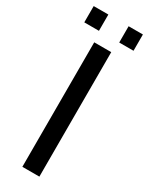

<svg xmlns="http://www.w3.org/2000/svg" viewBox="-218 -878 714 919"><g transform="rotate(30 139.0 -418.5)"><path d="M186 0H92V-688H186ZM275 -747H196V-837H275ZM84 -747H3V-837H84Z"/></g></svg>

Font: Libra Sans
Style: Regular
Weight: 400
Foundry: Context Ltd
Version: Version 1.002